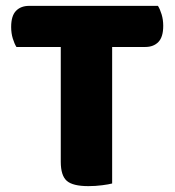

<svg xmlns="http://www.w3.org/2000/svg" viewBox="-20 -626 596 654"><path d="M518 -606Q525 -595 530.5 -577Q536 -559 536 -538Q536 -500 519.5 -483Q503 -466 475 -466H362V-1Q351 2 328 5Q305 8 281 8Q228 8 207.5 -10Q187 -28 187 -75V-466H36Q29 -477 23.5 -495Q18 -513 18 -534Q18 -572 34.5 -589Q51 -606 79 -606H518Z"/></svg>

Font: Baloo Da 2 ExtraBold
Style: Regular
Weight: 800
Designer: Noopur Datye, Sulekha Rajkumar and Ek Type
Foundry: Ek Type
Version: Version 1.640;hotconv 1.0.111;makeotfexe 2.5.65597; ttfautoh